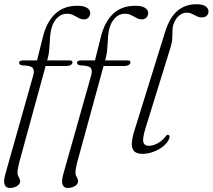

<svg xmlns="http://www.w3.org/2000/svg" viewBox="-23 -738 1031 931"><path d="M176 -418 184.5 -445H315.5Q322 -445 325.2 -442.8Q328.5 -440.5 328.5 -435Q328.5 -430.5 324.5 -426.5Q320.5 -422.5 314 -420.2Q307.5 -418 299 -418ZM69.5 -433.5Q69.5 -438.5 73.8 -441.8Q78 -445 87 -445H156.5L184.5 -557Q202.5 -631 244 -670.5Q285.5 -710 352 -710Q385 -710 399.8 -699.5Q414.5 -689 414.5 -675.5Q414.5 -662 406 -653Q397.5 -644 383 -644Q372.5 -644 363.5 -648.2Q354.5 -652.5 345.5 -657.8Q336.5 -663 326.5 -667.2Q316.5 -671.5 303.5 -671.5Q273.5 -671.5 253 -650Q232.5 -628.5 225 -594Q221.5 -578.5 220 -560.8Q218.5 -543 217.8 -524.8Q217 -506.5 215 -488.8Q213 -471 208.5 -455.5L70 50.5Q66.5 65 64.2 76.8Q62 88.5 62 99Q62 108.5 65.2 115Q68.5 121.5 71.5 127.5Q74.5 133.5 74.5 141Q74.5 150 67.5 157.5Q60.5 165 49.2 169.2Q38 173.5 25 173.5Q6 173.5 -0.5 157.5Q-7 141.5 3 106L138 -372Q145 -397 135.8 -408.5Q126.5 -420 86 -421Q76.5 -422 73 -425.5Q69.5 -429 69.5 -433.5ZM457 -418 465.5 -445H596.5Q603 -445 606.2 -442.8Q609.5 -440.5 609.5 -435Q609.5 -430.5 605.5 -426.5Q601.5 -422.5 595 -420.2Q588.5 -418 580 -418ZM350.5 -433.5Q350.5 -438.5 354.8 -441.8Q359 -445 368 -445H437.5L465.5 -557Q483.5 -631 525 -670.5Q566.5 -710 633 -710Q666 -710 680.8 -699.5Q695.5 -689 695.5 -675.5Q695.5 -662 687 -653Q678.5 -644 664 -644Q653.5 -644 644.5 -648.2Q635.5 -652.5 626.5 -657.8Q617.5 -663 607.5 -667.2Q597.5 -671.5 584.5 -671.5Q554.5 -671.5 534 -650Q513.5 -628.5 506 -594Q502.5 -578.5 501 -560.8Q499.5 -543 498.8 -524.8Q498 -506.5 496 -488.8Q494 -471 489.5 -455.5L351 50.5Q347.5 65 345.2 76.8Q343 88.5 343 99Q343 108.5 346.2 115Q349.5 121.5 352.5 127.5Q355.5 133.5 355.5 141Q355.5 150 348.5 157.5Q341.5 165 330.2 169.2Q319 173.5 306 173.5Q287 173.5 280.5 157.5Q274 141.5 284 106L419 -372Q426 -397 416.8 -408.5Q407.5 -420 367 -421Q357.5 -422 354 -425.5Q350.5 -429 350.5 -433.5ZM930 -717.5Q960 -717.5 974 -707.2Q988 -697 988 -683Q988 -670.5 979.8 -662Q971.5 -653.5 954 -653.5Q944 -653.5 935.8 -657Q927.5 -660.5 919.8 -665Q912 -669.5 903 -673Q894 -676.5 882 -676.5Q865.5 -676.5 850.8 -666.2Q836 -656 826.5 -639Q817 -622 814 -602Q813.5 -592.5 813.2 -583.5Q813 -574.5 812.8 -566Q812.5 -557.5 812 -548.8Q811.5 -540 809.8 -530.2Q808 -520.5 804.5 -510L683.5 -119.5Q667 -66 672.2 -48.5Q677.5 -31 698.5 -31Q718.5 -31 740.8 -42.8Q763 -54.5 780 -76.5Q783 -81 786 -82.8Q789 -84.5 792.5 -84Q797 -83.5 798.5 -79.5Q800 -75.5 798 -68.5Q792 -48.5 771.5 -31Q751 -13.5 723.2 -2.8Q695.5 8 667 8Q642.5 8 629.5 -3Q616.5 -14 616.2 -39Q616 -64 629 -105.5L778 -584.5Q799.5 -653 837.2 -685.2Q875 -717.5 930 -717.5Z"/></svg>

Font: Fraunces ExtraLight
Style: Italic
Weight: 250
Italic angle: -16°
Version: Version 1.000;[b76b70a41]